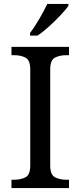

<svg xmlns="http://www.w3.org/2000/svg" viewBox="-20 -951 407 971"><path d="M38 0V-42H51Q85 -42 109 -54.5Q133 -67 133 -114V-600Q133 -647 109 -659.5Q85 -672 51 -672H38V-714H329V-672H316Q282 -672 258 -659.5Q234 -647 234 -600V-114Q234 -67 258 -54.5Q282 -42 316 -42H329V0ZM132 -784Q154 -813 178.5 -855Q203 -897 219 -931H326V-921Q314 -904 287 -875Q260 -846 228.5 -817.5Q197 -789 170 -771H132Z"/></svg>

Font: NotoSerif-Regular
Style: Regular
Weight: 400
Designer: Monotype Design Team
Foundry: Monotype Imaging Inc.
Version: Version 2.007; ttfautohint (v1.8) -l 8 -r 50 -G 200 -x 14 -D